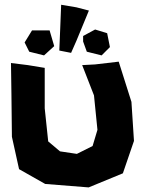

<svg xmlns="http://www.w3.org/2000/svg" viewBox="-20 -776 603 811"><path d="M238.3 -755.9 234.4 -657.2 230.5 -562.5 280.3 -552.7 302.7 -603.5 355.5 -731.4 302.7 -745.1ZM331.1 -600.6 346.7 -557.6 409.2 -542 444.3 -577.1 432.6 -635.7 381.8 -651.4 331.1 -624ZM84 -596.7 103.5 -557.6 166 -542 209 -581.1 189.5 -647.5H115.2ZM26.4 -509.8 28.3 -377.9 30.3 -198.2 60.5 -61.5 170.9 1 354.5 15.6 499 -43.9 545.9 -180.7 535.2 -345.7 481.4 -515.6 381.8 -503.9 327.1 -501 377 -373 391.6 -227.5 371.1 -159.2 304.7 -126 233.4 -136.7 183.6 -178.7 168.9 -318.4V-489.3L97.7 -501Z"/></svg>

Font: MaokenAssortedSans-TC
Style: Regular
Weight: 500
Version: Version 0.83